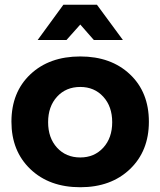

<svg xmlns="http://www.w3.org/2000/svg" viewBox="-20 -780 673 806"><path d="M317 -677 259 -612H138L246 -760H387L496 -612H374ZM317 -543Q446 -543 525.5 -468Q605 -393 605 -269Q605 -146 525.5 -70Q446 6 317 6Q187 6 107.5 -70Q28 -146 28 -269Q28 -393 107.5 -468Q187 -543 317 -543ZM317 -119Q376 -119 413.5 -160Q451 -201 451 -267Q451 -333 413.5 -374Q376 -415 317 -415Q257 -415 219.5 -374Q182 -333 182 -267Q182 -201 219.5 -160Q257 -119 317 -119Z"/></svg>

Font: Montserrat-Arabic SemiBold
Style: Regular
Weight: 600
Designer: Mohamed Gaber
Foundry: Kief Type Foundry
Version: Version 5.008;PS 005.008;hotconv 1.0.88;makeotf.lib2.5.64775